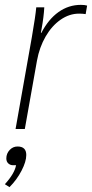

<svg xmlns="http://www.w3.org/2000/svg" viewBox="-26 -530 378 789"><path d="M105 -378Q120 -465 123 -500H156Q154 -461 145 -412L142 -395H144Q173 -451 214.5 -480.5Q256 -510 306 -510Q323 -510 332 -507L326 -472Q314 -474 299 -474Q259 -474 223 -449Q187 -424 161.5 -380Q136 -336 126 -281L76 0H38ZM82 107Q82 134 62.5 171.5Q43 209 13 239L-6 227Q34 183 40 149H28Q16 149 8 141.5Q0 134 0 121Q0 101 13.5 86.5Q27 72 46 72Q82 72 82 107Z"/></svg>

Font: Sarabun Thin
Style: Italic
Weight: 250
Italic angle: -10°
Designer: Suppakit Chalermlarp | Katatrad Co.,Ltd.
Foundry: Cadson Demak Co.,Ltd.
Version: Version 1.000; ttfautohint (v1.6)